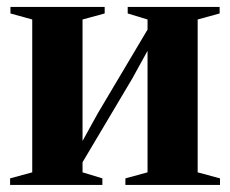

<svg xmlns="http://www.w3.org/2000/svg" viewBox="-20 -522 650 542"><path d="M8.5 0V-18.5L71 -35.5V-467L9.5 -484V-502.5H275.5V-484L213 -467V-124L256 -202L396.5 -438.5V-467L340.5 -484V-502.5H600V-484L538 -467V-35.5L601 -18.5V0H334V-18.5L396.5 -35.5V-378.5L353.5 -300.5L213 -64V-35.5L269 -18.5V0Z"/></svg>

Font: Merriweather 144pt
Style: Bold
Weight: 700
Version: Version 2.100